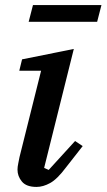

<svg xmlns="http://www.w3.org/2000/svg" viewBox="-20 -725 420 757"><path d="M124 12Q84 12 66.5 -9Q49 -30 49 -56Q49 -67 52 -81Q55 -95 57 -106L142 -446H56L67 -491L271 -532L154 -63L172 -55L276 -169L306 -149L241 -66Q206 -19 178 -3.5Q150 12 124 12ZM110 -705H380L363 -639H93Z"/></svg>

Font: IBM Plex Serif Medium
Style: Italic
Weight: 500
Italic angle: -14°
Designer: Mike Abbink, Paul van der Laan, Pieter van Rosmalen
Foundry: Bold Monday
Version: Version 2.5